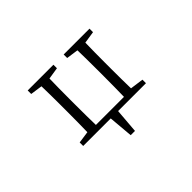

<svg xmlns="http://www.w3.org/2000/svg" viewBox="-121 -791 1242 1242"><g transform="rotate(-45 500.0 -170.0)"><path d="M212.9 0V-32.2L294.9 -43.9Q296.9 -124 296.9 -224.6V-282.2Q296.9 -381.8 294.9 -463.9L212.9 -475.6V-507.8H448.2V-475.6L367.2 -462.9Q365.2 -380.9 365.2 -282.2V-224.6Q365.2 -117.2 367.2 -38.1H624Q626 -118.2 626 -224.6V-282.2Q626 -381.8 624 -463.9L542 -475.6V-507.8H778.3V-475.6L695.3 -462.9Q693.4 -380.9 693.4 -282.2V-224.6Q693.4 -127 695.3 -44.9L787.1 -32.2V0H532.2L518.6 168H479.5L464.8 0Z"/></g></svg>

Font: GenEi Koburi Mincho v6
Style: Regular
Weight: 400
Designer: o_tamon (Modified)
Foundry: o_tamon / Adobe Systems Incorporated
Version: Version 6.1